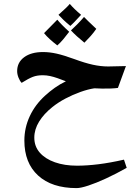

<svg xmlns="http://www.w3.org/2000/svg" viewBox="-20 -677 695 985"><path d="M373 288Q246 288 175.5 223.5Q105 159 105 44Q105 -21 132.5 -80.5Q160 -140 212 -187Q235 -208 261 -226.5Q287 -245 318 -260Q295 -269 275 -276Q255 -283 236.5 -287Q218 -291 199 -291Q170 -291 148 -282.5Q126 -274 91 -252Q82 -261 75 -278.5Q68 -296 68 -312Q68 -357 104 -383.5Q140 -410 201 -410Q234 -410 270 -402Q306 -394 361 -374Q415 -354 456 -345Q497 -336 535 -336L626 -338L585 -226Q572 -224 549.5 -223Q527 -222 504 -222.5Q481 -223 464 -224Q431 -219 392 -205Q353 -191 316 -171.5Q279 -152 249 -128Q205 -93 180.5 -53Q156 -13 156 29Q156 74 184 106Q212 138 261.5 155.5Q311 173 375 173Q426 173 486 165.5Q546 158 616 142L630 184Q575 215 524 238.5Q473 262 433.5 275Q394 288 373 288ZM274 -444Q252 -461 235 -476.5Q218 -492 206 -507Q223 -524 240 -541.5Q257 -559 274 -576Q282 -566 297.5 -550Q313 -534 335 -514Q320 -494 305 -476Q290 -458 274 -444ZM413 -458Q392 -475 375 -490.5Q358 -506 344 -521Q359 -535 376 -552Q393 -569 411 -590Q417 -583 433 -568Q449 -553 474 -529Q461 -510 445.5 -492.5Q430 -475 413 -458ZM341 -544Q320 -561 305 -575.5Q290 -590 280 -601Q301 -620 315.5 -633.5Q330 -647 338 -657Q349 -644 363.5 -630Q378 -616 396 -601Q375 -578 361 -563.5Q347 -549 341 -544Z"/></svg>

Font: Noto Naskh Arabic
Style: Regular
Weight: 400
Designer: Monotype Design Team, David Williams, Mohamad Dakak and Nizar Qandah
Foundry: Monotype Imaging Inc.
Version: Version 2.013